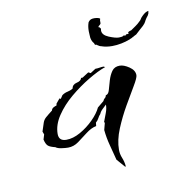

<svg xmlns="http://www.w3.org/2000/svg" viewBox="-55 -384 480 503"><g transform="rotate(-10 185.0 -133.0)"><path d="M240 66 220 43Q215 23 209.5 2.5Q204 -18 202 -39L207 -58L205 -59Q209 -70 213.5 -81.5Q218 -93 218 -104Q213 -99 207.5 -94Q202 -89 199 -82Q195 -78 192 -72Q189 -66 184 -62L183 -53Q169 -50 155.5 -39.5Q142 -29 129 -19.5Q116 -10 101 -10Q94 -10 83.5 -11.5Q73 -13 68 -17Q55 -20 49.5 -24.5Q44 -29 41 -42L45 -55L42 -63Q47 -79 49.5 -86Q52 -93 57.5 -98Q63 -103 76 -113Q77 -118 81.5 -120.5Q86 -123 90 -124L91 -129L101 -141L104 -139L110 -148Q117 -153 124.5 -154.5Q132 -156 139 -160Q141 -171 152.5 -173.5Q164 -176 166 -184H170L187 -195L193 -192L207 -201Q213 -201 218.5 -202Q224 -203 229 -203L233 -201Q213 -194 187 -178.5Q161 -163 136.5 -142.5Q112 -122 96 -98Q80 -74 80 -50Q80 -31 100 -31Q118 -31 137.5 -42Q157 -53 173 -69Q189 -85 196 -100L213 -114Q215 -119 218 -121Q221 -123 222 -128Q229 -129 232 -140Q235 -151 239 -164.5Q243 -178 250 -188Q257 -198 271 -198Q282 -198 296 -188.5Q310 -179 310 -166Q310 -159 298 -139Q286 -119 270.5 -92Q255 -65 243 -36Q231 -7 231 19Q231 30 235.5 41Q240 52 241 63ZM234 -256Q233 -257 232.5 -256.5Q232 -256 231 -257Q230 -257 229 -257.5Q228 -258 228 -258L223 -261L220 -263Q219 -264 219 -263Q219 -262 217 -263L215 -268Q210 -273 208 -283Q208 -286 207.5 -290.5Q207 -295 207 -301Q207 -313 210 -322Q210 -324 213 -327Q217 -332 227 -332Q233 -332 238 -330.5Q243 -329 242 -327Q241 -325 241 -323Q241 -321 241 -317Q241 -314 238 -312Q235 -310 234 -308Q234 -306 236 -306Q238 -306 238 -304Q240 -303 239.5 -301Q239 -299 239 -297Q239 -285 256 -278Q273 -271 282 -271Q285 -271 289 -271.5Q293 -272 295 -274Q297 -275 297.5 -273.5Q298 -272 299 -273Q301 -274 301 -274.5Q301 -275 303 -276H305Q311 -276 308 -279Q308 -282 317 -284Q324 -289 330 -293Q336 -297 343 -304L345 -306L349 -312Q358 -322 364 -324.5Q370 -327 370 -326Q369 -322 369 -320.5Q369 -319 368 -318Q367 -315 365.5 -313.5Q364 -312 362 -309Q358 -303 356.5 -299.5Q355 -296 349 -290L340 -282L328 -271L324 -269Q320 -267 320 -267Q319 -265 318 -265.5Q317 -266 315 -264L310 -262Q309 -261 308.5 -261Q308 -261 308 -261Q298 -257 285.5 -254.5Q273 -252 261 -252Q246 -252 234 -256Z"/></g></svg>

Font: Kolker Brush
Style: Regular
Weight: 400
Designer: Robert E. Leuschke
Foundry: Robert E. Leuschke
Version: Version 1.010; ttfautohint (v1.8.3)